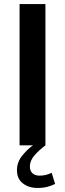

<svg xmlns="http://www.w3.org/2000/svg" viewBox="-20 -720 322 951"><path d="M77 0V-700H205V0ZM143 0H205Q170.5 26 149.2 51.5Q128 77 128 104Q128 127 141.2 138.5Q154.5 150 176 150Q193.5 150 207.8 146.2Q222 142.5 236 136L253 191Q237.5 199 216 205Q194.5 211 166 211Q122.5 211 93.2 188.2Q64 165.5 64 123Q64 83 89.8 51.2Q115.5 19.5 143 0Z"/></svg>

Font: Cabin Resolve
Style: Bold-Resolve
Weight: 700
Designer: Pablo Impallari
Foundry: Pablo Impallari. http://www.impallari.com Igino Marini. http://www.ikern.com
Version: Version 3.001